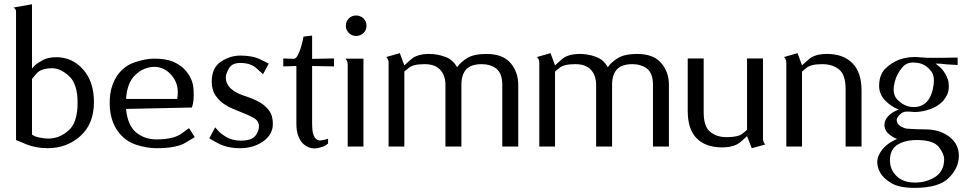

<svg xmlns="http://www.w3.org/2000/svg" viewBox="-20 -700 4614 917"><path d="M132.8 -372.1Q132.8 -449.2 132.8 -679.7Q111.3 -675.8 44.9 -664.1Q44.9 -664.1 50.8 -659.2Q56.6 -654.3 56.6 -642.6Q56.6 -439.5 56.6 -31.2Q56.6 -31.2 103.5 -11.7Q150.4 7.8 207 7.8Q298.8 7.8 363.3 -49.8Q428.7 -107.4 428.7 -212.9Q428.7 -308.6 377.9 -367.2Q326.2 -426.8 249 -426.8Q210 -426.8 184.6 -413.1Q159.2 -399.4 146.5 -387.7Q139.6 -380.9 136.7 -377Q132.8 -372.1 132.8 -372.1ZM132.8 -57.6Q132.8 -70.3 132.8 -107.4Q132.8 -161.1 132.8 -323.2Q132.8 -323.2 154.3 -348.6Q174.8 -374 230.5 -374Q268.6 -374 309.6 -336.9Q350.6 -299.8 350.6 -209Q350.6 -113.3 306.6 -76.2Q263.7 -38.1 210 -38.1Q194.3 -38.1 168.9 -43Q143.6 -47.9 132.8 -57.6Z M727.5 -34.2Q669.9 -34.2 628.9 -68.4Q588.9 -103.5 582 -179.7Q686.5 -182.6 896.5 -186.5Q908.2 -216.8 904.3 -272.5Q901.4 -327.1 861.3 -369.1Q838.9 -391.6 804.7 -406.2Q769.5 -419.9 717.8 -419.9Q674.8 -419.9 626 -403.3Q576.2 -387.7 543 -343.8Q525.4 -319.3 514.6 -286.1Q503.9 -252.9 503.9 -209Q503.9 -165 514.6 -130.9Q524.4 -97.7 543 -73.2Q576.2 -27.3 627 -9.8Q678.7 7.8 727.5 7.8Q823.2 7.8 866.2 -18.6Q910.2 -44.9 910.2 -44.9Q900.4 -59.6 882.8 -87.9Q882.8 -87.9 844.7 -60.5Q806.6 -34.2 727.5 -34.2ZM717.8 -380.9Q769.5 -379.9 803.7 -335Q829.1 -302.7 829.1 -259.8Q829.1 -244.1 826.2 -227.5Q805.7 -227.5 764.6 -227.5Q718.8 -227.5 582 -227.5Q586.9 -305.7 627 -342.8Q666 -379.9 717.8 -380.9Z M1058.6 -332Q1058.6 -346.7 1073.2 -373Q1087.9 -399.4 1127.9 -399.4Q1178.7 -399.4 1207 -372.1Q1236.3 -345.7 1236.3 -345.7Q1245.1 -362.3 1263.7 -396.5Q1263.7 -396.5 1225.6 -415Q1188.5 -434.6 1127.9 -434.6Q1080.1 -434.6 1036.1 -406.2Q991.2 -377 991.2 -310.5Q991.2 -269.5 1009.8 -243.2Q1028.3 -216.8 1054.7 -200.2Q1072.3 -188.5 1091.8 -180.7Q1111.3 -172.9 1129.9 -165Q1165 -151.4 1190.4 -137.7Q1216.8 -123 1216.8 -96.7Q1216.8 -73.2 1199.2 -50.8Q1181.6 -28.3 1127.9 -28.3Q1108.4 -28.3 1090.8 -33.2Q1074.2 -38.1 1060.5 -45.9Q1035.2 -60.5 1021.5 -76.2Q1007.8 -91.8 1007.8 -91.8Q998 -74.2 979.5 -39.1Q979.5 -39.1 1021.5 -15.6Q1064.5 7.8 1127.9 7.8Q1189.5 7.8 1236.3 -24.4Q1283.2 -57.6 1283.2 -108.4Q1283.2 -148.4 1264.6 -172.9Q1247.1 -196.3 1219.7 -211.9Q1187.5 -229.5 1150.4 -241.2Q1112.3 -252.9 1087.9 -272.5Q1074.2 -283.2 1066.4 -297.9Q1058.6 -311.5 1058.6 -332Z M1575.2 -382.8Q1575.2 -392.6 1575.2 -420.9Q1548.8 -420.9 1470.7 -418.9Q1470.7 -446.3 1470.7 -530.3Q1460 -528.3 1429.7 -525.4Q1429.7 -525.4 1426.8 -510.7Q1423.8 -497.1 1418.9 -479.5Q1413.1 -458 1403.3 -438.5Q1394.5 -418.9 1381.8 -418.9Q1366.2 -419.9 1333 -420.9Q1333 -418.9 1333 -411.1Q1333 -404.3 1333 -382.8Q1348.6 -383.8 1395.5 -384.8Q1395.5 -316.4 1395.5 -110.4Q1395.5 -72.3 1405.3 -48.8Q1415 -24.4 1429.7 -11.7Q1453.1 8.8 1481.4 8.8Q1487.3 8.8 1494.1 7.8Q1530.3 2 1546.9 -14.6Q1546.9 -22.5 1546.9 -37.1Q1530.3 -32.2 1512.7 -29.3Q1495.1 -27.3 1483.4 -43Q1477.5 -51.8 1473.6 -68.4Q1470.7 -84 1470.7 -110.4Q1470.7 -202.1 1470.7 -384.8Q1496.1 -384.8 1575.2 -382.8Z M1680.7 -528.3Q1701.2 -528.3 1715.8 -542Q1730.5 -556.6 1730.5 -577.1Q1730.5 -597.7 1715.8 -612.3Q1701.2 -626 1680.7 -626Q1660.2 -626 1646.5 -612.3Q1631.8 -597.7 1631.8 -577.1Q1631.8 -556.6 1646.5 -542Q1660.2 -528.3 1680.7 -528.3ZM1640.6 -393.6Q1640.6 -295.9 1640.6 0Q1645.5 0 1660.2 0Q1673.8 0 1715.8 0Q1715.8 -105.5 1715.8 -419.9Q1694.3 -419.9 1629.9 -419.9Q1637.7 -411.1 1639.6 -402.3Q1640.6 -393.6 1640.6 -393.6Z M2303.7 -442.4Q2244.1 -442.4 2211.9 -422.9Q2179.7 -403.3 2163.1 -378.9Q2142.6 -416 2105.5 -428.7Q2069.3 -442.4 2030.3 -442.4Q1970.7 -442.4 1941.4 -415Q1911.1 -387.7 1911.1 -387.7Q1904.3 -407.2 1889.6 -446.3Q1873 -441.4 1825.2 -427.7Q1833 -418.9 1835 -410.2Q1835.9 -401.4 1835.9 -401.4Q1835.9 -267.6 1835.9 0Q1855.5 0 1911.1 0Q1911.1 -89.8 1911.1 -358.4Q1911.1 -358.4 1932.6 -376Q1953.1 -393.6 2007.8 -393.6Q2056.6 -393.6 2082 -367.2Q2107.4 -339.8 2107.4 -294.9Q2107.4 -196.3 2107.4 0Q2126 0 2183.6 0Q2183.6 -74.2 2183.6 -294.9Q2183.6 -343.8 2207 -369.1Q2230.5 -393.6 2281.2 -393.6Q2321.3 -393.6 2350.6 -372.1Q2378.9 -349.6 2378.9 -294.9Q2378.9 -196.3 2378.9 0Q2383.8 0 2398.4 0Q2412.1 0 2455.1 0Q2455.1 -74.2 2455.1 -294.9Q2455.1 -356.4 2418 -399.4Q2380.9 -442.4 2303.7 -442.4Z M3023.4 -442.4Q2963.9 -442.4 2931.6 -422.9Q2899.4 -403.3 2882.8 -378.9Q2862.3 -416 2825.2 -428.7Q2789.1 -442.4 2750 -442.4Q2690.4 -442.4 2661.1 -415Q2630.9 -387.7 2630.9 -387.7Q2624 -407.2 2609.4 -446.3Q2592.8 -441.4 2544.9 -427.7Q2552.7 -418.9 2554.7 -410.2Q2555.7 -401.4 2555.7 -401.4Q2555.7 -267.6 2555.7 0Q2575.2 0 2630.9 0Q2630.9 -89.8 2630.9 -358.4Q2630.9 -358.4 2652.3 -376Q2672.9 -393.6 2727.5 -393.6Q2776.4 -393.6 2801.8 -367.2Q2827.1 -339.8 2827.1 -294.9Q2827.1 -196.3 2827.1 0Q2845.7 0 2903.3 0Q2903.3 -74.2 2903.3 -294.9Q2903.3 -343.8 2926.8 -369.1Q2950.2 -393.6 3001 -393.6Q3041 -393.6 3070.3 -372.1Q3098.6 -349.6 3098.6 -294.9Q3098.6 -196.3 3098.6 0Q3103.5 0 3118.2 0Q3131.8 0 3174.8 0Q3174.8 -74.2 3174.8 -294.9Q3174.8 -356.4 3137.7 -399.4Q3100.6 -442.4 3023.4 -442.4Z M3624 -37.1Q3624 -132.8 3624 -420.9Q3604.5 -420.9 3547.9 -420.9Q3547.9 -335.9 3547.9 -80.1Q3547.9 -80.1 3527.3 -62.5Q3505.9 -44.9 3451.2 -44.9Q3402.3 -44.9 3372.1 -70.3Q3340.8 -94.7 3340.8 -164.1Q3340.8 -250 3340.8 -420.9Q3321.3 -420.9 3264.6 -420.9Q3264.6 -358.4 3264.6 -170.9Q3264.6 -82 3307.6 -39.1Q3350.6 3.9 3428.7 3.9Q3488.3 3.9 3518.6 -23.4Q3547.9 -49.8 3547.9 -49.8Q3555.7 -30.3 3570.3 7.8Q3586.9 3.9 3634.8 -9.8Q3627 -18.6 3625 -28.3Q3624 -37.1 3624 -37.1Z M3735.4 -401.4Q3735.4 -300.8 3735.4 0Q3754.9 0 3810.5 0Q3810.5 -89.8 3810.5 -358.4Q3810.5 -358.4 3832 -376Q3852.5 -393.6 3907.2 -393.6Q3956.1 -393.6 3987.3 -368.2Q4018.6 -342.8 4018.6 -275.4Q4018.6 -183.6 4018.6 0Q4023.4 0 4038.1 0Q4051.8 0 4094.7 0Q4094.7 -67.4 4094.7 -267.6Q4094.7 -355.5 4050.8 -398.4Q4007.8 -442.4 3929.7 -442.4Q3870.1 -442.4 3840.8 -415Q3810.5 -387.7 3810.5 -387.7Q3803.7 -407.2 3789.1 -446.3Q3772.5 -441.4 3724.6 -427.7Q3732.4 -418.9 3734.4 -410.2Q3735.4 -401.4 3735.4 -401.4Z M4346.7 -427.7Q4355.5 -427.7 4358.4 -427.7Q4360.4 -426.8 4368.2 -426.8Q4382.8 -425.8 4411.1 -423.8Q4416 -423.8 4434.6 -423.8Q4454.1 -423.8 4477.5 -423.8Q4504.9 -423.8 4529.3 -424.8Q4553.7 -424.8 4553.7 -424.8Q4553.7 -413.1 4553.7 -389.6Q4540 -390.6 4501 -392.6Q4487.3 -394.5 4474.6 -395.5Q4460.9 -396.5 4448.2 -396.5Q4448.2 -396.5 4463.9 -383.8Q4479.5 -372.1 4494.1 -348.6Q4501 -336.9 4506.8 -321.3Q4511.7 -306.6 4511.7 -288.1Q4511.7 -265.6 4503.9 -248Q4495.1 -230.5 4482.4 -215.8Q4457 -190.4 4419.9 -177.7Q4381.8 -165 4348.6 -165Q4341.8 -165 4335.9 -166Q4329.1 -166 4322.3 -167Q4318.4 -167 4309.6 -167Q4291 -167 4276.4 -151.4Q4262.7 -136.7 4262.7 -127.9Q4262.7 -107.4 4283.2 -95.7Q4302.7 -85 4318.4 -85Q4332 -84 4358.4 -83Q4383.8 -82 4397.5 -82Q4464.8 -83 4512.7 -47.9Q4559.6 -12.7 4559.6 43.9Q4559.6 101.6 4511.7 149.4Q4464.8 197.3 4347.7 197.3Q4275.4 197.3 4237.3 174.8Q4200.2 152.3 4184.6 126Q4175.8 111.3 4172.9 97.7Q4169.9 85 4169.9 75.2Q4169.9 57.6 4176.8 42Q4183.6 27.3 4193.4 14.6Q4211.9 -7.8 4235.4 -21.5Q4257.8 -34.2 4263.7 -36.1Q4263.7 -36.1 4263.7 -37.1Q4249 -41 4226.6 -58.6Q4204.1 -76.2 4204.1 -105.5Q4204.1 -116.2 4209 -126Q4212.9 -135.7 4220.7 -143.6Q4234.4 -158.2 4251 -167Q4267.6 -175.8 4271.5 -175.8Q4271.5 -176.8 4271.5 -176.8Q4233.4 -192.4 4206.1 -221.7Q4178.7 -252 4178.7 -289.1Q4178.7 -341.8 4208 -372.1Q4238.3 -401.4 4274.4 -415Q4293.9 -421.9 4312.5 -424.8Q4332 -427.7 4346.7 -427.7ZM4374 -397.5Q4356.4 -401.4 4341.8 -401.4Q4308.6 -401.4 4290 -378.9Q4262.7 -346.7 4253.9 -310.5Q4248 -290 4248 -272.5Q4248 -243.2 4264.6 -225.6Q4290 -199.2 4316.4 -192.4Q4331.1 -188.5 4344.7 -188.5Q4369.1 -188.5 4389.6 -200.2Q4421.9 -219.7 4434.6 -271.5Q4440.4 -295.9 4440.4 -314.5Q4440.4 -343.8 4426.8 -360.4Q4404.3 -389.6 4374 -397.5ZM4358.4 -31.2Q4302.7 -31.2 4266.6 -8.8Q4230.5 13.7 4230.5 65.4Q4230.5 111.3 4262.7 141.6Q4293.9 171.9 4349.6 171.9Q4405.3 171.9 4447.3 144.5Q4489.3 116.2 4489.3 60.5Q4489.3 35.2 4463.9 2Q4437.5 -31.2 4358.4 -31.2Z"/></svg>

Font: BSRU BANSOMDEJ
Style: Regular
Weight: 400
Designer: Wisit Potiwat
Version: Version 1.000;PS 002.000;hotconv 1.0.70;makeotf.lib2.5.58329